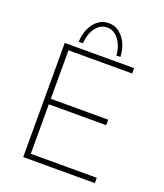

<svg xmlns="http://www.w3.org/2000/svg" viewBox="-161 -1009 956 1116"><g transform="rotate(20 317.5 -451.0)"><path d="M116 -706H545V-673H151V-373H506V-339H151V-33H559V0H116ZM318 -902Q354 -902 382.5 -881Q411 -860 428.5 -824Q446 -788 448 -740H423Q421 -777 407 -807.5Q393 -838 370 -856.5Q347 -875 318 -875Q289 -875 266.5 -856.5Q244 -838 231 -807.5Q218 -777 216 -740H190Q192 -788 209 -824Q226 -860 254 -881Q282 -902 318 -902Z"/></g></svg>

Font: Josefin Sans ExtraLight
Style: Regular
Weight: 250
Designer: Santiago Orozco
Foundry: Typemade
Version: Version 2.000